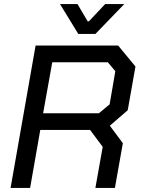

<svg xmlns="http://www.w3.org/2000/svg" viewBox="-20 -924 699 944"><path d="M608 -382 520 -306 584 -220 545 0H449L485 -202L423 -285H178L128 0H32L155 -700H561L646 -597ZM547 -574 510 -618H237L192 -367H466L519 -411ZM275 -904H361L411 -819H417L497 -904H591L449 -757H365Z"/></svg>

Font: Chakra Petch Medium
Style: Italic
Weight: 500
Italic angle: -10°
Designer: Katatrad Aksorn Co.,Ltd.
Foundry: Cadson Demak Co.,Ltd.
Version: Version 1.000; ttfautohint (v1.6)